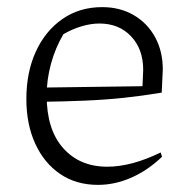

<svg xmlns="http://www.w3.org/2000/svg" viewBox="-20 -512 537 539"><path d="M255 7Q194 7 149 -23.5Q104 -54 79 -108.5Q54 -163 54 -234Q54 -309 80.5 -367Q107 -425 155 -458.5Q203 -492 267 -492Q317 -492 355.5 -469.5Q394 -447 415.5 -407.5Q437 -368 437 -317L434 -252Q380 -243 328.5 -237.5Q277 -232 219 -229.5Q161 -227 87 -226V-266L380 -270L382 -316Q382 -374 348 -410Q314 -446 259 -446Q235 -446 208.5 -438Q182 -430 158 -416Q135 -377 123 -332.5Q111 -288 111 -244Q111 -148 157.5 -96Q204 -44 281 -44Q349 -44 431 -84L435 -72Q394 -33 348 -13Q302 7 255 7Z"/></svg>

Font: Piazzolla Thin ExtraLight
Style: Regular
Weight: 250
Version: Version 2.005